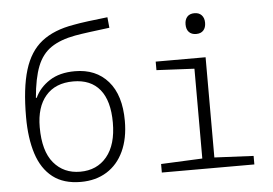

<svg xmlns="http://www.w3.org/2000/svg" viewBox="-53 -836 1306 920"><g transform="rotate(-5 600.0 -376.5)"><path d="M300 11Q217 11 165 -29.5Q113 -70 89 -144.5Q65 -219 65 -321Q65 -460 91.5 -547Q118 -634 176.5 -680Q235 -726 331 -742Q356 -747 402 -753Q448 -759 495 -764L500 -713Q452 -707 406 -701Q360 -695 333 -690Q262 -677 217.5 -647Q173 -617 150.5 -560Q128 -503 120 -409H124Q146 -457 194.5 -488.5Q243 -520 317 -520Q418 -520 476.5 -453Q535 -386 535 -262Q535 -178 506.5 -116.5Q478 -55 425 -22Q372 11 300 11ZM301 -38Q382 -38 429.5 -95.5Q477 -153 477 -259Q477 -364 433 -418Q389 -472 305 -472Q219 -472 172.5 -418Q126 -364 126 -267Q126 -152 174 -95Q222 -38 301 -38Z M912 -647Q890 -647 877.5 -660Q865 -673 865 -697Q865 -720 877 -733.5Q889 -747 912 -747Q934 -747 946.5 -733.5Q959 -720 959 -697Q959 -674 947 -660.5Q935 -647 912 -647ZM690 0V-41L889 -50V-482L707 -491V-532H947V-50L1135 -41V0Z"/></g></svg>

Font: Noto Sans Mono Light
Style: Regular
Weight: 300
Designer: Monotype Design Team
Foundry: Monotype Imaging Inc.
Version: Version 2.014; ttfautohint (v1.8.4.7-5d5b)